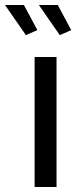

<svg xmlns="http://www.w3.org/2000/svg" viewBox="-68 -751 318 771"><path d="M71 0V-522H159V0ZM88 -731H164L218 -630L172 -610ZM-48 -731H28L82 -630L36 -610Z"/></svg>

Font: Raleway Thin Medium
Style: Regular
Weight: 500
Version: Version 4.026